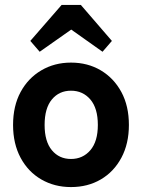

<svg xmlns="http://www.w3.org/2000/svg" viewBox="-20 -748 577 779"><path d="M268 11Q201 11 147.5 -20Q94 -51 63.5 -108Q33 -165 33 -241Q33 -318 63.5 -374.5Q94 -431 147.5 -462.5Q201 -494 268 -494Q336 -494 389 -462.5Q442 -431 472.5 -374.5Q503 -318 503 -241Q503 -165 472.5 -108Q442 -51 389 -20Q336 11 268 11ZM268 -103Q316 -103 346.5 -138.5Q377 -174 377 -241Q377 -309 346.5 -344.5Q316 -380 268 -380Q220 -380 190.5 -344.5Q161 -309 161 -241Q161 -174 190.5 -138.5Q220 -103 268 -103ZM230 -728H308L434 -582L396 -538L269 -628L141 -538L103 -582Z"/></svg>

Font: Zen Kaku Gothic Antique Black
Style: Regular
Weight: 900
Designer: Yoshimichi Ohira
Foundry: Positype
Version: Version 1.001